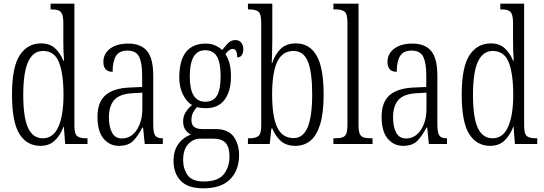

<svg xmlns="http://www.w3.org/2000/svg" viewBox="-20 -780 2944 1040"><path d="M199 10Q126 10 85.5 -54Q45 -118 45 -267Q45 -417 87 -481Q129 -545 203 -545Q249 -545 277.5 -519Q306 -493 323 -452H327Q325 -475 324 -501Q323 -527 323 -554V-653Q323 -687 316.5 -703Q310 -719 296 -724Q282 -729 260 -729H254V-760H383V-100Q383 -55 397.5 -43Q412 -31 446 -31H454V0H333L326 -93H324Q306 -46 276 -18Q246 10 199 10ZM212 -31Q269 -31 296.5 -93.5Q324 -156 324 -266Q324 -381 299.5 -442.5Q275 -504 213 -504Q160 -504 133 -446.5Q106 -389 106 -266Q106 -144 132 -87.5Q158 -31 212 -31Z M624 10Q574 10 541 -29Q508 -68 508 -148Q508 -227 552 -265Q596 -303 686 -306L750 -309V-372Q750 -439 733.5 -472.5Q717 -506 671 -506Q626 -506 608 -476.5Q590 -447 590 -391Q540 -391 540 -445Q540 -489 576.5 -516.5Q613 -544 675 -544Q742 -544 776 -504.5Q810 -465 810 -369V-108Q810 -60 821 -45.5Q832 -31 859 -31H862V0H764L755 -89H751Q729 -46 702.5 -18Q676 10 624 10ZM640 -30Q690 -30 720.5 -76Q751 -122 751 -191V-278L697 -275Q627 -271 598.5 -238Q570 -205 570 -145Q570 -93 587 -61.5Q604 -30 640 -30Z M1082 240Q998 240 959 199.5Q920 159 920 90Q920 49 934 20.5Q948 -8 969.5 -25.5Q991 -43 1014 -51Q998 -59 985 -76Q972 -93 972 -123Q972 -152 986.5 -173.5Q1001 -195 1020 -211Q990 -229 970.5 -269Q951 -309 951 -359Q951 -544 1095 -544Q1123 -544 1145.5 -534Q1168 -524 1183 -509Q1195 -524 1212.5 -543.5Q1230 -563 1255 -563Q1276 -563 1287 -548.5Q1298 -534 1298 -514Q1298 -495 1290 -482Q1282 -469 1265 -469Q1265 -515 1240 -515Q1222 -515 1201 -487Q1214 -467 1222.5 -439Q1231 -411 1231 -364Q1231 -287 1197 -240.5Q1163 -194 1095 -194Q1084 -194 1069.5 -195.5Q1055 -197 1047 -200Q1036 -188 1026.5 -171.5Q1017 -155 1017 -130Q1017 -103 1032.5 -92Q1048 -81 1075 -81H1146Q1216 -81 1245.5 -40Q1275 1 1275 60Q1275 142 1226.5 191Q1178 240 1082 240ZM1092 -229Q1136 -229 1155.5 -262.5Q1175 -296 1175 -365Q1175 -442 1154.5 -475Q1134 -508 1091 -508Q1050 -508 1029 -473Q1008 -438 1008 -364Q1008 -229 1092 -229ZM1083 203Q1161 203 1192 164Q1223 125 1223 68Q1223 18 1202.5 -5.5Q1182 -29 1134 -29H1064Q1027 -29 999.5 0.5Q972 30 972 86Q972 135 996.5 169Q1021 203 1083 203Z M1580 10Q1531 10 1501.5 -16Q1472 -42 1455 -84H1450L1441 0H1323V-31H1331Q1364 -31 1379.5 -43Q1395 -55 1395 -101V-656Q1395 -705 1379.5 -717Q1364 -729 1330 -729H1323V-760H1455V-569Q1455 -542 1454 -503.5Q1453 -465 1452 -438H1454Q1470 -486 1500.5 -515.5Q1531 -545 1583 -545Q1656 -545 1694.5 -479.5Q1733 -414 1733 -268Q1733 -167 1714 -106Q1695 -45 1661 -17.5Q1627 10 1580 10ZM1571 -32Q1621 -32 1646 -89.5Q1671 -147 1671 -270Q1671 -390 1647.5 -447Q1624 -504 1570 -504Q1510 -504 1482 -446Q1454 -388 1454 -269Q1454 -149 1481.5 -90.5Q1509 -32 1571 -32Z M1786 0V-31H1793Q1820 -31 1835 -36Q1850 -41 1856 -56.5Q1862 -72 1862 -105V-656Q1862 -705 1846.5 -717Q1831 -729 1798 -729H1786V-760H1922V-105Q1922 -72 1928 -56.5Q1934 -41 1949 -36Q1964 -31 1991 -31H1998V0Z M2163 10Q2113 10 2080 -29Q2047 -68 2047 -148Q2047 -227 2091 -265Q2135 -303 2225 -306L2289 -309V-372Q2289 -439 2272.5 -472.5Q2256 -506 2210 -506Q2165 -506 2147 -476.5Q2129 -447 2129 -391Q2079 -391 2079 -445Q2079 -489 2115.5 -516.5Q2152 -544 2214 -544Q2281 -544 2315 -504.5Q2349 -465 2349 -369V-108Q2349 -60 2360 -45.5Q2371 -31 2398 -31H2401V0H2303L2294 -89H2290Q2268 -46 2241.5 -18Q2215 10 2163 10ZM2179 -30Q2229 -30 2259.5 -76Q2290 -122 2290 -191V-278L2236 -275Q2166 -271 2137.5 -238Q2109 -205 2109 -145Q2109 -93 2126 -61.5Q2143 -30 2179 -30Z M2635 10Q2562 10 2521.5 -54Q2481 -118 2481 -267Q2481 -417 2523 -481Q2565 -545 2639 -545Q2685 -545 2713.5 -519Q2742 -493 2759 -452H2763Q2761 -475 2760 -501Q2759 -527 2759 -554V-653Q2759 -687 2752.5 -703Q2746 -719 2732 -724Q2718 -729 2696 -729H2690V-760H2819V-100Q2819 -55 2833.5 -43Q2848 -31 2882 -31H2890V0H2769L2762 -93H2760Q2742 -46 2712 -18Q2682 10 2635 10ZM2648 -31Q2705 -31 2732.5 -93.5Q2760 -156 2760 -266Q2760 -381 2735.5 -442.5Q2711 -504 2649 -504Q2596 -504 2569 -446.5Q2542 -389 2542 -266Q2542 -144 2568 -87.5Q2594 -31 2648 -31Z"/></svg>

Font: Noto Serif Ethiopic ExtraCondensed Light
Style: Regular
Weight: 300
Width: 2
Designer: Monotype Design Team
Foundry: Monotype Imaging Inc.
Version: Version 2.102; ttfautohint (v1.8.4.7-5d5b)